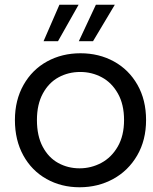

<svg xmlns="http://www.w3.org/2000/svg" viewBox="-20 -782 645 811"><path d="M43 -275Q43 -359 79.5 -423.5Q116 -488 179 -522.5Q242 -557 320 -557Q398 -557 461 -522.5Q524 -488 560.5 -424Q597 -360 597 -275Q597 -190 559.5 -125.5Q522 -61 458 -26Q394 9 316 9Q239 9 176.5 -26Q114 -61 78.5 -125.5Q43 -190 43 -275ZM504 -275Q504 -341 478 -387Q452 -433 410 -455.5Q368 -478 319 -478Q269 -478 227.5 -455.5Q186 -433 161 -387Q136 -341 136 -275Q136 -208 160.5 -162Q185 -116 226 -93.5Q267 -71 316 -71Q365 -71 408 -94Q451 -117 477.5 -163Q504 -209 504 -275ZM225 -608H164L231 -762H312ZM373 -608H313L385 -762H465Z"/></svg>

Font: Poppins A&M
Style: Regular-A&M
Weight: 400
Designer: Ninad Kale (Devanagari), Jonny Pinhorn (Latin)
Foundry: Indian Type Foundry
Version: 4.004